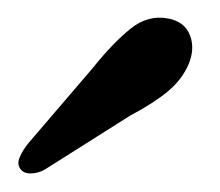

<svg xmlns="http://www.w3.org/2000/svg" viewBox="-25 -694 243 212"><path d="M77.5 -619Q99.5 -646.5 119 -662.2Q138.5 -678 161 -673.5Q179 -670 184.8 -655Q190.5 -640 183 -622.5Q175.5 -605.5 160 -592.8Q144.5 -580 119 -566.5L24 -506.5Q16.5 -502.5 8.8 -502.5Q1 -502.5 -2.5 -507.5Q-6.5 -513 -3.2 -520.5Q0 -528 6 -535.5Z"/></svg>

Font: Fraunces 72pt S100
Style: Italic
Weight: 400
Italic angle: -16°
Version: Version 1.000; ttfautohint (v1.8.3)